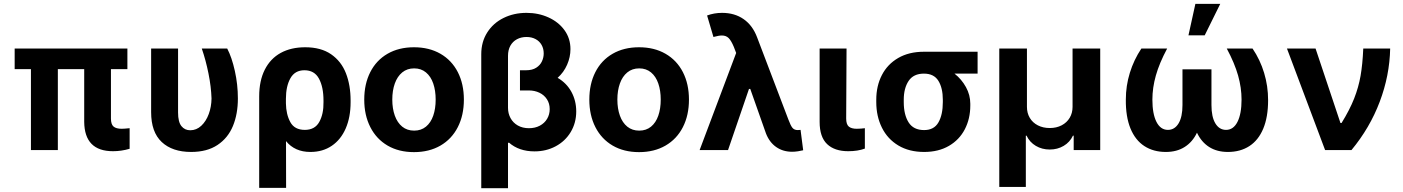

<svg xmlns="http://www.w3.org/2000/svg" viewBox="-20 -784 7331 1003"><path d="M645.5 -422.9H559.6V-165Q559.6 -134.3 573.2 -122.8Q586.9 -111.3 616.2 -111.3Q627.9 -111.3 657.2 -114.3V-6.8Q613.8 5.9 570.3 5.9Q421.4 5.9 419.9 -147.5V-422.9H282.2V0H141.6V-422.9H56.6V-530.3H645.5Z M910.2 -530.3V-196.3Q910.2 -147 927.7 -125.2Q945.3 -103.5 973.6 -103.5Q1006.3 -103.5 1031.5 -127Q1056.6 -150.4 1070.6 -188.5Q1084.5 -226.6 1085 -269.5Q1083 -331.1 1069.1 -400.1Q1055.2 -469.2 1034.2 -530.3H1167Q1190.9 -484.9 1206.8 -413.6Q1222.7 -342.3 1222.7 -269.5Q1222.7 -188.5 1196.8 -125.7Q1170.9 -63 1116.2 -26.6Q1061.5 9.8 978.5 9.8Q880.4 9.8 825 -42Q769.5 -93.8 769.5 -198.2V-530.3Z M1574.2 -537.1Q1656.7 -537.1 1709.7 -500.5Q1762.7 -463.9 1787.1 -401.4Q1811.5 -338.9 1811.5 -258.8V-250Q1811.5 -171.9 1786.1 -113.3Q1760.7 -54.7 1713.4 -22.5Q1666 9.8 1601.6 9.8Q1520 9.8 1474.1 -46.9L1474.6 197.3H1334V-280.3Q1334 -362.3 1363.3 -420.2Q1392.6 -478 1446.5 -507.6Q1500.5 -537.1 1574.2 -537.1ZM1473.6 -244.1Q1474.6 -186 1496.8 -145.8Q1519 -105.5 1572.3 -105.5Q1625 -105.5 1647.9 -147Q1670.9 -188.5 1669.9 -250V-258.8Q1669.9 -329.6 1646.2 -373.3Q1622.6 -417 1570.3 -417Q1520.5 -417 1497.1 -375.2Q1473.6 -333.5 1473.6 -267.6Z M1882.8 -263.7Q1882.8 -345.2 1914.3 -407.2Q1945.8 -469.2 2004.6 -503.2Q2063.5 -537.1 2142.6 -537.1Q2221.7 -537.1 2280.8 -503.2Q2339.8 -469.2 2371.6 -407.2Q2403.3 -345.2 2403.3 -263.7Q2403.3 -182.1 2371.6 -119.9Q2339.8 -57.6 2280.8 -23.4Q2221.7 10.7 2142.6 10.7Q2063.5 10.7 2004.9 -23.4Q1946.3 -57.6 1914.6 -119.9Q1882.8 -182.1 1882.8 -263.7ZM2255.9 -263.7Q2255.9 -311 2243.2 -347.9Q2230.5 -384.8 2205.1 -405.8Q2179.7 -426.8 2143.6 -426.8Q2106.9 -426.8 2081.3 -405.8Q2055.7 -384.8 2042.5 -347.9Q2029.3 -311 2029.3 -263.7Q2029.3 -216.8 2042.5 -179.9Q2055.7 -143.1 2081.3 -122.3Q2106.9 -101.6 2143.6 -101.6Q2179.7 -101.6 2205.1 -122.3Q2230.5 -143.1 2243.2 -179.7Q2255.9 -216.3 2255.9 -263.7Z M2960 -527.3Q2960 -485.8 2942.6 -446Q2925.3 -406.2 2893.1 -377.4Q2939.9 -350.1 2965.1 -304Q2990.2 -257.8 2990.2 -202.1Q2990.2 -142.1 2961.4 -94.2Q2932.6 -46.4 2882.8 -19.8Q2833 6.8 2772.5 6.8Q2690.9 6.8 2638.7 -39.1L2633.8 -37.1V199.2H2494.1V-501Q2494.1 -565.4 2525.4 -614.5Q2556.6 -663.6 2610.6 -690.2Q2664.6 -716.8 2730.5 -716.8Q2792.5 -716.8 2845 -693.1Q2897.5 -669.4 2928.7 -626.5Q2960 -583.5 2960 -527.3ZM2743.2 -114.3Q2775.4 -114.3 2800 -127.4Q2824.7 -140.6 2838.1 -163.3Q2851.6 -186 2851.6 -213.9Q2851.6 -243.2 2837.2 -265.4Q2822.8 -287.6 2797.9 -299.6Q2772.9 -311.5 2743.2 -311.5H2696.3V-417H2728.5Q2760.7 -417 2781.2 -430.2Q2801.8 -443.4 2811 -463.4Q2820.3 -483.4 2820.3 -504.9Q2820.3 -529.8 2809.3 -549.3Q2798.3 -568.8 2777.8 -579.8Q2757.3 -590.8 2730.5 -590.8Q2702.6 -590.8 2680.7 -579.1Q2658.7 -567.4 2646.2 -545.2Q2633.8 -522.9 2633.8 -492.2V-220.7Q2633.8 -191.4 2647 -167Q2660.2 -142.6 2685.1 -128.4Q2710 -114.3 2743.2 -114.3Z M3058.6 -263.7Q3058.6 -345.2 3090.1 -407.2Q3121.6 -469.2 3180.4 -503.2Q3239.3 -537.1 3318.4 -537.1Q3397.5 -537.1 3456.5 -503.2Q3515.6 -469.2 3547.4 -407.2Q3579.1 -345.2 3579.1 -263.7Q3579.1 -182.1 3547.4 -119.9Q3515.6 -57.6 3456.5 -23.4Q3397.5 10.7 3318.4 10.7Q3239.3 10.7 3180.7 -23.4Q3122.1 -57.6 3090.3 -119.9Q3058.6 -182.1 3058.6 -263.7ZM3431.6 -263.7Q3431.6 -311 3418.9 -347.9Q3406.2 -384.8 3380.9 -405.8Q3355.5 -426.8 3319.3 -426.8Q3282.7 -426.8 3257.1 -405.8Q3231.4 -384.8 3218.3 -347.9Q3205.1 -311 3205.1 -263.7Q3205.1 -216.8 3218.3 -179.9Q3231.4 -143.1 3257.1 -122.3Q3282.7 -101.6 3319.3 -101.6Q3355.5 -101.6 3380.9 -122.3Q3406.2 -143.1 3418.9 -179.7Q3431.6 -216.3 3431.6 -263.7Z M3981.4 -86.9 3899.4 -319.3H3892.6L3783.2 0H3634.8L3825.7 -507.3L3813.5 -539.1Q3799.8 -571.8 3786.4 -585.2Q3772.9 -598.6 3751 -598.6Q3735.4 -598.6 3707 -590.8L3673.8 -703.1Q3710.4 -716.8 3752 -716.8Q3817.9 -716.8 3865 -683.8Q3912.1 -650.9 3935.5 -587.9L4098.6 -159.2Q4110.4 -127.4 4119.9 -116Q4129.4 -104.5 4147.5 -104.5L4162.1 -105.5L4175.8 1Q4165 3.9 4148.7 6.3Q4132.3 8.8 4118.2 8.8Q4070.3 8.8 4034.9 -15.9Q3999.5 -40.5 3981.4 -86.9Z M4402.3 -530.3 4400.4 -165Q4400.4 -134.3 4414.1 -122.8Q4427.7 -111.3 4456.1 -111.3Q4467.8 -111.3 4478.8 -112.3Q4489.7 -113.3 4498 -114.3V-7.8Q4461.4 5.9 4411.1 5.9Q4339.8 5.9 4300.8 -31.2Q4261.7 -68.4 4261.7 -147.5V-530.3Z M4806.6 -513.7H5086.9V-399.4H4966.3Q5003.4 -370.1 5026.1 -328.9Q5048.8 -287.6 5048.8 -242.2V-232.4Q5048.8 -164.1 5020.3 -108.9Q4991.7 -53.7 4937.3 -22Q4882.8 9.8 4807.6 9.8Q4729.5 9.8 4673.1 -23.9Q4616.7 -57.6 4587.2 -116.9Q4557.6 -176.3 4557.6 -251V-262.7Q4557.6 -335 4586.9 -391.8Q4616.2 -448.7 4672.4 -481.2Q4728.5 -513.7 4806.6 -513.7ZM4807.6 -104.5Q4859.4 -104.5 4882.3 -144.5Q4905.3 -184.6 4905.3 -251V-262.7Q4905.3 -324.2 4882.1 -361.8Q4858.9 -399.4 4806.6 -399.4Q4752 -399.4 4726.6 -361.3Q4701.2 -323.2 4701.2 -262.7V-251Q4701.2 -184.6 4726.6 -144.5Q4752 -104.5 4807.6 -104.5Z M5200.2 -530.3H5344.7V-225.6Q5344.7 -193.4 5359.6 -168.2Q5374.5 -143.1 5401.6 -129.2Q5428.7 -115.2 5463.9 -115.2Q5499 -115.2 5526.1 -129.4Q5553.2 -143.6 5568.1 -168.7Q5583 -193.8 5583 -225.6V-530.3H5727.5V0H5588.9V-75.2H5585Q5568.8 -41 5536.6 -22Q5504.4 -2.9 5463.9 -2.9Q5423.3 -2.9 5391.1 -22Q5358.9 -41 5342.8 -75.2H5338.9V192.4H5200.2Z M6000 -263.7Q6000 -189.5 6021.2 -147.5Q6042.5 -105.5 6081.1 -105.5Q6116.2 -105.5 6136.7 -139.2Q6157.2 -172.9 6157.2 -235.4V-421.9H6308.6V-235.4Q6308.6 -172.9 6329.1 -139.2Q6349.6 -105.5 6384.8 -105.5Q6423.3 -105.5 6444.6 -147.5Q6465.8 -189.5 6465.8 -263.7Q6465.8 -325.2 6447.8 -389.4Q6429.7 -453.6 6388.7 -530.3H6523.4Q6563 -471.7 6583.7 -403.1Q6604.5 -334.5 6604.5 -260.7Q6604.5 -172.4 6579.1 -111.8Q6553.7 -51.3 6506.6 -20.8Q6459.5 9.8 6394.5 9.8Q6337.4 9.8 6296.6 -16.1Q6255.9 -42 6232.9 -90.8Q6210 -42.5 6168.9 -16.4Q6127.9 9.8 6070.3 9.8Q6005.4 9.8 5958 -21Q5910.6 -51.8 5885.5 -113Q5860.4 -174.3 5861.3 -263.7Q5861.3 -335.9 5882.3 -403.8Q5903.3 -471.7 5942.4 -530.3H6077.1Q6036.1 -453.6 6018.1 -389.4Q6000 -325.2 6000 -263.7ZM6224.6 -763.7H6354.5L6273.4 -599.6H6188.5Z M6703.1 -530.3H6852.5L6982.4 -141.6H6988.3Q7030.8 -210.4 7054 -269.3Q7077.1 -328.1 7087.6 -388.2Q7098.1 -448.2 7101.6 -530.3H7242.2Q7239.3 -389.2 7187.7 -252.7Q7136.2 -116.2 7040 0H6902.3Z"/></svg>

Font: Pretendard
Style: Bold
Weight: 700
Designer: Base glyphs from Inter by Rasmus Andersson; Hangeul glyphs from Noto Sans CJK(Source Han Sans) by Jang Soo-young and Kan
Foundry: Kil Hyung-jin
Version: Version 1.309